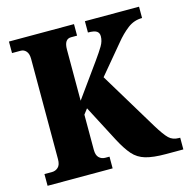

<svg xmlns="http://www.w3.org/2000/svg" viewBox="-105 -816 901 918"><g transform="rotate(-15 345.5 -357.0)"><path d="M19 0V-58H56Q74 -58 87 -70Q100 -82 100 -110V-606Q100 -632 89 -644.5Q78 -657 62 -657H19V-714H341V-657H311Q277 -657 277 -605V-352L397 -519Q422 -554 436 -577.5Q450 -601 450 -625Q450 -642 438 -650Q426 -658 395 -658V-714H663V-658Q623 -658 591 -633.5Q559 -609 529 -572L412 -432L586 -144Q616 -95 635 -76.5Q654 -58 685 -58H691V0H605Q542 0 504.5 -11Q467 -22 442.5 -50Q418 -78 392 -127L297 -309L277 -283V-109Q277 -82 289.5 -70Q302 -58 320 -58H341V0Z"/></g></svg>

Font: Noto Serif Lao Condensed Black
Style: Regular
Weight: 900
Width: 3
Designer: Monotype Design Team
Foundry: Monotype Imaging Inc.
Version: Version 2.003; ttfautohint (v1.8.4.7-5d5b)